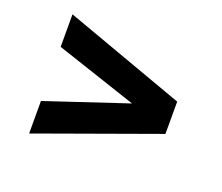

<svg xmlns="http://www.w3.org/2000/svg" viewBox="-95 -691 937 810"><g transform="rotate(20 374.0 -286.5)"><path d="M103 -19V-165L484 -292V-281L103 -408V-554L644 -359V-214Z"/></g></svg>

Font: Nunito Sans 7pt Expanded Black
Style: Regular
Weight: 900
Width: 7
Designer: Vernon Adams
Foundry: Vernon Adams
Version: Version 3.101;gftools[0.9.27]